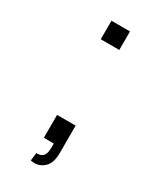

<svg xmlns="http://www.w3.org/2000/svg" viewBox="-168 -601 643 767"><g transform="rotate(30 153.0 -217.0)"><path d="M110 104.5 114.5 68Q117 68 120 68Q135.5 68 144 59.2Q152.5 50.5 154.2 37.2Q156 24 156 12Q156 6 155.5 0H110V-105.5H195.5V20Q195.5 66 175 86.2Q154.5 106.5 128 106.5Q119.5 106.5 110 104.5ZM110 -454.5V-540H195.5V-454.5Z"/></g></svg>

Font: Cns Manrope
Style: Regular
Weight: 400
Designer: Mikhail Sharanda
Foundry: Mikhail Sharanda
Version: Version 4.504